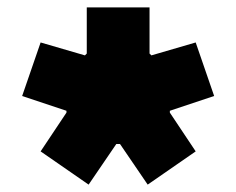

<svg xmlns="http://www.w3.org/2000/svg" viewBox="-20 -740 640 520"><path d="M305 -350H295L220 -240L90 -330L160 -435V-440L40 -480L90 -625L210 -590L215 -595V-720H385V-595L390 -590L510 -625L560 -480L440 -440V-435L510 -330L380 -240Z"/></svg>

Font: Imperial One
Style: Regular
Weight: 400
Designer: Jovanny Lemonad
Foundry: Jovanny Lemonad
Version: Version 1.000